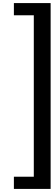

<svg xmlns="http://www.w3.org/2000/svg" viewBox="-20 -872 348 1244"><path d="M70 273H199V-773H70V-852H308V352H70Z"/></svg>

Font: Oakes Grotesk
Style: Bold
Weight: 600
Designer: Samuel Oakes
Foundry: Samuel Oakes
Version: Version 1.000;PS 001.000;hotconv 1.0.88;makeotf.lib2.5.64775